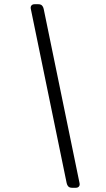

<svg xmlns="http://www.w3.org/2000/svg" viewBox="-20 -806 501 910"><path d="M322 84Q310 84 304 78Q298 72 296 62L126 -764Q124 -774 129 -780Q134 -786 144 -786H161Q173 -786 179 -780Q185 -774 187 -764L357 62Q359 72 354 78Q349 84 339 84Z"/></svg>

Font: Rubik Light
Style: Italic
Weight: 300
Italic angle: -12°
Designer: Hubert and Fischer
Foundry: Hubert and Fischer
Version: Version 2.300;gftools[0.9.30]